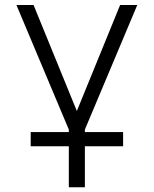

<svg xmlns="http://www.w3.org/2000/svg" viewBox="-20 -538 626 782"><path d="M105 57.6V0H260.3V-10.3L46.9 -517.6H116.7L293 -85.9L469.2 -517.6H539.1L325.7 -10.3V0H481.4V57.6H325.7V224.6H260.3V57.6Z"/></svg>

Font: CaskaydiaMono NF Light
Style: Regular
Weight: 300
Designer: Aaron Bell
Foundry: Saja Typeworks
Version: Version 2111.001; ttfautohint (v1.8.4);Nerd Fonts 3.1.1